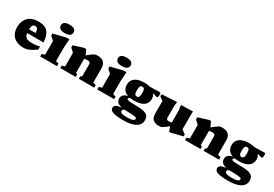

<svg xmlns="http://www.w3.org/2000/svg" viewBox="57 -1928 4798 3359"><g transform="rotate(30 2455.5 -249.0)"><path d="M313.5 -515.5Q397.5 -515.5 452.2 -487.8Q507 -460 535.5 -399.5Q564 -339 569 -240.5H181.5V-312.5L418 -316L366 -279.5Q367 -337 360.8 -366.8Q354.5 -396.5 339.5 -407.2Q324.5 -418 300 -418Q278 -418 264 -408Q250 -398 243 -371.5Q236 -345 236 -294Q236 -231.5 250.8 -196Q265.5 -160.5 299 -145.5Q332.5 -130.5 387.5 -130.5Q419.5 -130.5 447 -132.2Q474.5 -134 499.8 -138.2Q525 -142.5 550.5 -149.5L555.5 -89Q505 -53.5 463.2 -30.2Q421.5 -7 385.5 4Q349.5 15 315 15Q225.5 15 163 -15.2Q100.5 -45.5 67.8 -102.8Q35 -160 35 -241.5Q35 -324 66.5 -385.8Q98 -447.5 160.2 -481.5Q222.5 -515.5 313.5 -515.5Z M809.5 -568Q744.5 -568 713 -590.8Q681.5 -613.5 681.5 -655Q681.5 -696 713 -717.5Q744.5 -739 809.5 -739Q875 -739 906.5 -717.5Q938 -696 938 -655Q938 -613.5 906.5 -590.8Q875 -568 809.5 -568ZM934 -515.5 922.5 -347.5V-69L981.5 -50V0H641.5V-50L700.5 -69V-342.5Q694.5 -349.5 682.8 -360.8Q671 -372 656.8 -385Q642.5 -398 627.5 -411V-455.5L873.5 -515.5Z M1328.5 -395V-62.5L1359 -50V0H1047.5V-50L1106.5 -69V-340Q1097 -351 1080.2 -366.2Q1063.5 -381.5 1033.5 -408.5V-453L1234.5 -515.5H1274ZM1421.5 -50 1452 -62.5V-306.5Q1452 -323.5 1446.5 -334.8Q1441 -346 1428.2 -351.5Q1415.5 -357 1392.5 -357Q1372.5 -357 1350.5 -354Q1328.5 -351 1307 -345L1294 -392Q1346.5 -436 1379.2 -461.2Q1412 -486.5 1432.8 -498Q1453.5 -509.5 1470 -512.5Q1486.5 -515.5 1506.5 -515.5Q1591.5 -515.5 1632.8 -474Q1674 -432.5 1674 -356V-69L1733.5 -50V0H1421.5Z M1962.5 -568Q1897.5 -568 1866 -590.8Q1834.5 -613.5 1834.5 -655Q1834.5 -696 1866 -717.5Q1897.5 -739 1962.5 -739Q2028 -739 2059.5 -717.5Q2091 -696 2091 -655Q2091 -613.5 2059.5 -590.8Q2028 -568 1962.5 -568ZM2087 -515.5 2075.5 -347.5V-69L2134.5 -50V0H1794.5V-50L1853.5 -69V-342.5Q1847.5 -349.5 1835.8 -360.8Q1824 -372 1809.8 -385Q1795.5 -398 1780.5 -411V-455.5L2026.5 -515.5Z M2455.5 240.5Q2374 240.5 2321.2 234Q2268.5 227.5 2238.2 215Q2208 202.5 2195.8 185Q2183.5 167.5 2183.5 145Q2183.5 124 2193.8 108.5Q2204 93 2228.8 82.2Q2253.5 71.5 2296.8 65Q2340 58.5 2406 55.5H2464.5V61.5Q2420.5 63.5 2395.2 69Q2370 74.5 2359.8 84.2Q2349.5 94 2349.5 110Q2349.5 128 2361.2 139.8Q2373 151.5 2402.8 157.2Q2432.5 163 2485.5 163Q2541 163 2573.8 156.8Q2606.5 150.5 2620.5 139Q2634.5 127.5 2634.5 112.5Q2634.5 101.5 2629 94.2Q2623.5 87 2604.2 82.5Q2585 78 2544.5 75.5Q2504 73 2434.5 71.5Q2365 70 2320.2 60Q2275.5 50 2250.2 33Q2225 16 2215 -6.8Q2205 -29.5 2205 -56Q2205.5 -111 2247.8 -141.2Q2290 -171.5 2384.5 -177L2390 -156.5Q2359.5 -156 2349.5 -149Q2339.5 -142 2339.5 -129.5Q2339.5 -119.5 2344 -113Q2348.5 -106.5 2366.5 -102.5Q2384.5 -98.5 2424 -96.5Q2463.5 -94.5 2533.5 -94Q2605.5 -93 2654.2 -84.8Q2703 -76.5 2732.2 -59.2Q2761.5 -42 2774.2 -14.5Q2787 13 2787 52Q2787.5 110.5 2750.8 152.8Q2714 195 2640.5 217.8Q2567 240.5 2455.5 240.5ZM2454 -151Q2371 -151 2314.5 -171Q2258 -191 2229.5 -231.8Q2201 -272.5 2201 -333Q2201 -395 2232.8 -435.5Q2264.5 -476 2321.2 -495.8Q2378 -515.5 2454 -515.5Q2513.5 -515.5 2560.2 -502Q2607 -488.5 2639.5 -463.8Q2672 -439 2689 -405.5Q2706 -372 2706 -333Q2706 -271 2674.8 -230.5Q2643.5 -190 2586.8 -170.5Q2530 -151 2454 -151ZM2457 -237.5Q2482 -237.5 2494.8 -258Q2507.5 -278.5 2507.5 -341Q2507.5 -399 2494 -417.8Q2480.5 -436.5 2452.5 -436.5Q2428 -436.5 2415.2 -415.8Q2402.5 -395 2402.5 -332.5Q2402.5 -274.5 2416 -256Q2429.5 -237.5 2457 -237.5ZM2543.5 -458.5 2532 -502.5Q2565 -501 2598.2 -501.2Q2631.5 -501.5 2661.8 -502.8Q2692 -504 2717 -505Q2742 -506 2758 -506Q2776 -506 2781.5 -499Q2787 -492 2787 -467.5Q2787 -426.5 2780.2 -415.5Q2773.5 -404.5 2761.5 -404.5Q2753 -404.5 2738 -409.8Q2723 -415 2698.5 -423Q2674 -431 2636.2 -440.5Q2598.5 -450 2543.5 -458.5Z M3105.5 -189.5Q3105.5 -172.5 3110.8 -162.5Q3116 -152.5 3127.8 -148Q3139.5 -143.5 3159.5 -143.5Q3175.5 -143.5 3195.2 -146.2Q3215 -149 3237 -154.5L3249 -104Q3199 -61.5 3167.8 -37.5Q3136.5 -13.5 3116 -2.2Q3095.5 9 3079.8 12Q3064 15 3044.5 15Q2963.5 15 2923.5 -24.8Q2883.5 -64.5 2883.5 -138.5V-395.5L2811.5 -445V-490L3115 -507L3105.5 -425.5ZM3255.5 13.5 3213 -98V-416L3202 -452.5V-497.5L3437.5 -503L3435 -419V-142Q3440 -137.5 3449.5 -130Q3459 -122.5 3470.8 -113.5Q3482.5 -104.5 3494 -96.5Q3505.5 -88.5 3514.5 -83V-43.5L3284 13.5Z M3849.5 -395V-62.5L3880 -50V0H3568.5V-50L3627.5 -69V-340Q3618 -351 3601.2 -366.2Q3584.5 -381.5 3554.5 -408.5V-453L3755.5 -515.5H3795ZM3942.5 -50 3973 -62.5V-306.5Q3973 -323.5 3967.5 -334.8Q3962 -346 3949.2 -351.5Q3936.5 -357 3913.5 -357Q3893.5 -357 3871.5 -354Q3849.5 -351 3828 -345L3815 -392Q3867.5 -436 3900.2 -461.2Q3933 -486.5 3953.8 -498Q3974.5 -509.5 3991 -512.5Q4007.5 -515.5 4027.5 -515.5Q4112.5 -515.5 4153.8 -474Q4195 -432.5 4195 -356V-69L4254.5 -50V0H3942.5Z M4571 240.5Q4489.5 240.5 4436.8 234Q4384 227.5 4353.8 215Q4323.5 202.5 4311.2 185Q4299 167.5 4299 145Q4299 124 4309.2 108.5Q4319.5 93 4344.2 82.2Q4369 71.5 4412.2 65Q4455.5 58.5 4521.5 55.5H4580V61.5Q4536 63.5 4510.8 69Q4485.5 74.5 4475.2 84.2Q4465 94 4465 110Q4465 128 4476.8 139.8Q4488.5 151.5 4518.2 157.2Q4548 163 4601 163Q4656.5 163 4689.2 156.8Q4722 150.5 4736 139Q4750 127.5 4750 112.5Q4750 101.5 4744.5 94.2Q4739 87 4719.8 82.5Q4700.5 78 4660 75.5Q4619.5 73 4550 71.5Q4480.5 70 4435.8 60Q4391 50 4365.8 33Q4340.5 16 4330.5 -6.8Q4320.5 -29.5 4320.5 -56Q4321 -111 4363.2 -141.2Q4405.5 -171.5 4500 -177L4505.5 -156.5Q4475 -156 4465 -149Q4455 -142 4455 -129.5Q4455 -119.5 4459.5 -113Q4464 -106.5 4482 -102.5Q4500 -98.5 4539.5 -96.5Q4579 -94.5 4649 -94Q4721 -93 4769.8 -84.8Q4818.5 -76.5 4847.8 -59.2Q4877 -42 4889.8 -14.5Q4902.5 13 4902.5 52Q4903 110.5 4866.2 152.8Q4829.5 195 4756 217.8Q4682.5 240.5 4571 240.5ZM4569.5 -151Q4486.5 -151 4430 -171Q4373.5 -191 4345 -231.8Q4316.5 -272.5 4316.5 -333Q4316.5 -395 4348.2 -435.5Q4380 -476 4436.8 -495.8Q4493.5 -515.5 4569.5 -515.5Q4629 -515.5 4675.8 -502Q4722.5 -488.5 4755 -463.8Q4787.5 -439 4804.5 -405.5Q4821.5 -372 4821.5 -333Q4821.5 -271 4790.2 -230.5Q4759 -190 4702.2 -170.5Q4645.5 -151 4569.5 -151ZM4572.5 -237.5Q4597.5 -237.5 4610.2 -258Q4623 -278.5 4623 -341Q4623 -399 4609.5 -417.8Q4596 -436.5 4568 -436.5Q4543.5 -436.5 4530.8 -415.8Q4518 -395 4518 -332.5Q4518 -274.5 4531.5 -256Q4545 -237.5 4572.5 -237.5ZM4659 -458.5 4647.5 -502.5Q4680.5 -501 4713.8 -501.2Q4747 -501.5 4777.2 -502.8Q4807.5 -504 4832.5 -505Q4857.5 -506 4873.5 -506Q4891.5 -506 4897 -499Q4902.5 -492 4902.5 -467.5Q4902.5 -426.5 4895.8 -415.5Q4889 -404.5 4877 -404.5Q4868.5 -404.5 4853.5 -409.8Q4838.5 -415 4814 -423Q4789.5 -431 4751.8 -440.5Q4714 -450 4659 -458.5Z"/></g></svg>

Font: Newsreader 9pt ExtraBold
Style: Regular
Weight: 800
Designer: Hugues Gentile
Foundry: Production Type
Version: Version 1.003